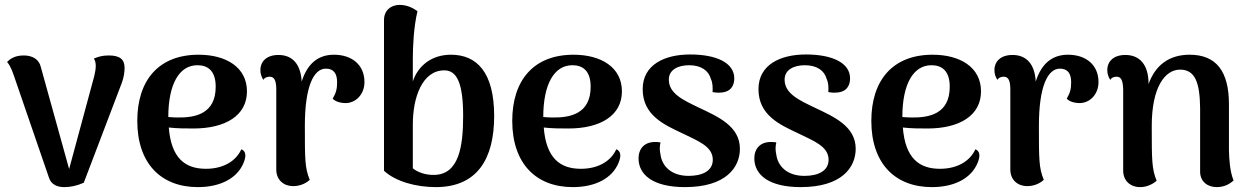

<svg xmlns="http://www.w3.org/2000/svg" viewBox="-20 -752 5117 786"><path d="M425 -525C397 -525 380 -519 364 -512C369 -506 372 -496 372 -482C372 -468 369 -455 366 -441L263 -60L147 -478C140 -509 113 -525 77 -525C40 -525 20 -510 9 -498C24 -482 33 -453 38 -439L180 -26C189 4 215 14 243 14C270 14 296 8 323 -4L478 -411C487 -434 490 -458 490 -474C490 -509 471 -525 425 -525Z M968 -141C947 -94 896 -61 823 -61C738 -61 681 -104 671 -230C706 -226 739 -226 772 -226C903 -226 991 -279 991 -378C991 -477 905 -528 793 -528C630 -528 542 -424 542 -257C542 -83 639 14 790 14C882 14 951 -22 977 -85C992 -121 982 -135 968 -141ZM788 -485C826 -485 863 -467 863 -397C863 -285 778 -270 707 -271C694 -271 681 -272 669 -273C669 -408 714 -485 788 -485Z M1347 -528C1282 -528 1238 -491 1215 -418C1211 -492 1175 -527 1120 -527C1072 -527 1046 -501 1046 -465C1046 -450 1050 -438 1058 -425C1064 -436 1077 -438 1084 -438C1102 -438 1111 -424 1111 -386V-58C1111 -14 1143 10 1180 10C1214 10 1238 -6 1248 -16C1228 -64 1228 -100 1228 -237C1228 -398 1264 -471 1314 -471C1345 -471 1360 -452 1360 -416C1360 -390 1357 -374 1342 -348C1352 -337 1372 -330 1396 -330C1438 -331 1472 -367 1472 -416C1472 -487 1420 -528 1347 -528Z M1764 14C1934 14 2003 -102 2003 -277C2003 -456 1932 -528 1826 -528C1748 -528 1692 -484 1670 -419V-512C1670 -555 1673 -640 1689 -706C1677 -715 1651 -732 1616 -732C1580 -732 1552 -709 1552 -670V-53C1599 -9 1683 14 1764 14ZM1757 -36C1723 -35 1689 -47 1670 -63V-243C1670 -354 1709 -464 1799 -464C1852 -464 1876 -408 1876 -277C1876 -153 1859 -37 1757 -36Z M2503 -141C2482 -94 2431 -61 2358 -61C2273 -61 2216 -104 2206 -230C2241 -226 2274 -226 2307 -226C2438 -226 2526 -279 2526 -378C2526 -477 2440 -528 2328 -528C2165 -528 2077 -424 2077 -257C2077 -83 2174 14 2325 14C2417 14 2486 -22 2512 -85C2527 -121 2517 -135 2503 -141ZM2323 -485C2361 -485 2398 -467 2398 -397C2398 -285 2313 -270 2242 -271C2229 -271 2216 -272 2204 -273C2204 -408 2249 -485 2323 -485Z M2784 14C2951 14 3009 -66 3009 -143C3009 -235 2920 -274 2842 -311C2777 -342 2718 -369 2718 -426C2718 -468 2758 -485 2801 -485C2850 -485 2881 -463 2890 -429C2898 -413 2898 -392 2897 -375C2907 -373 2917 -372 2930 -373C2972 -375 2986 -402 2986 -431C2986 -495 2913 -529 2805 -529C2702 -529 2611 -488 2611 -387C2611 -281 2697 -242 2774 -206C2837 -175 2898 -153 2898 -98C2898 -52 2855 -32 2799 -32C2727 -32 2690 -73 2684 -119C2680 -136 2680 -152 2684 -169C2615 -180 2594 -139 2594 -104C2594 -36 2654 14 2784 14Z M3258 14C3425 14 3483 -66 3483 -143C3483 -235 3394 -274 3316 -311C3251 -342 3192 -369 3192 -426C3192 -468 3232 -485 3275 -485C3324 -485 3355 -463 3364 -429C3372 -413 3372 -392 3371 -375C3381 -373 3391 -372 3404 -373C3446 -375 3460 -402 3460 -431C3460 -495 3387 -529 3279 -529C3176 -529 3085 -488 3085 -387C3085 -281 3171 -242 3248 -206C3311 -175 3372 -153 3372 -98C3372 -52 3329 -32 3273 -32C3201 -32 3164 -73 3158 -119C3154 -136 3154 -152 3158 -169C3089 -180 3068 -139 3068 -104C3068 -36 3128 14 3258 14Z M3973 -141C3952 -94 3901 -61 3828 -61C3743 -61 3686 -104 3676 -230C3711 -226 3744 -226 3777 -226C3908 -226 3996 -279 3996 -378C3996 -477 3910 -528 3798 -528C3635 -528 3547 -424 3547 -257C3547 -83 3644 14 3795 14C3887 14 3956 -22 3982 -85C3997 -121 3987 -135 3973 -141ZM3793 -485C3831 -485 3868 -467 3868 -397C3868 -285 3783 -270 3712 -271C3699 -271 3686 -272 3674 -273C3674 -408 3719 -485 3793 -485Z M4352 -528C4287 -528 4243 -491 4220 -418C4216 -492 4180 -527 4125 -527C4077 -527 4051 -501 4051 -465C4051 -450 4055 -438 4063 -425C4069 -436 4082 -438 4089 -438C4107 -438 4116 -424 4116 -386V-58C4116 -14 4148 10 4185 10C4219 10 4243 -6 4253 -16C4233 -64 4233 -100 4233 -237C4233 -398 4269 -471 4319 -471C4350 -471 4365 -452 4365 -416C4365 -390 4362 -374 4347 -348C4357 -337 4377 -330 4401 -330C4443 -331 4477 -367 4477 -416C4477 -487 4425 -528 4352 -528Z M5011 -136V-325C5011 -459 4960 -528 4850 -528C4765 -528 4709 -484 4682 -408C4682 -488 4645 -527 4587 -527C4539 -527 4513 -501 4513 -465C4513 -450 4517 -438 4525 -425C4531 -436 4544 -438 4551 -438C4569 -438 4577 -424 4578 -386V-54C4578 -12 4607 14 4648 14C4680 14 4705 -3 4715 -12C4695 -61 4695 -97 4695 -237C4695 -395 4749 -467 4811 -467C4875 -467 4892 -409 4893 -307V-49C4893 -10 4922 14 4961 14C4991 14 5013 2 5030 -13C5014 -52 5012 -104 5011 -136Z"/></svg>

Font: Arima Koshi ExtraBold
Style: Regular
Weight: 800
Designer: Joana Correia and Natanael Gama
Foundry: NDISCOVER
Version: Version 1.019;PS 001.019;hotconv 1.0.88;makeotf.lib2.5.64775